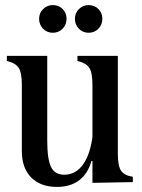

<svg xmlns="http://www.w3.org/2000/svg" viewBox="-20 -720 558 756"><path d="M66 -126V-386Q66 -434 53.5 -453Q41 -472 7 -480V-500H80H166V-167Q166 -93 181 -62.5Q196 -32 233 -32Q278 -32 307 -72.5Q336 -113 345 -188H366V-86H340Q326 -36 291.5 -10Q257 16 204 16Q140 16 103 -21Q66 -58 66 -126ZM285 -480V-500H358H444V-115Q444 -67 456.5 -48Q469 -29 503 -24V-3L344 0V-386Q344 -434 331.5 -453Q319 -472 285 -480ZM134 -646Q134 -669 150 -684.5Q166 -700 188 -700Q211 -700 226.5 -684.5Q242 -669 242 -646Q242 -623 226.5 -607Q211 -591 188 -591Q165 -591 149.5 -607Q134 -623 134 -646ZM275 -646Q275 -669 291 -684.5Q307 -700 329 -700Q352 -700 367.5 -684.5Q383 -669 383 -646Q383 -623 367.5 -607Q352 -591 329 -591Q306 -591 290.5 -607Q275 -623 275 -646Z"/></svg>

Font: RL Madena Variable
Style: Regular
Weight: 400
Designer: I Kadek Wantara Putra
Foundry: Roughlines ID
Version: Version 1.000;Glyphs 3.1.2 (3151)